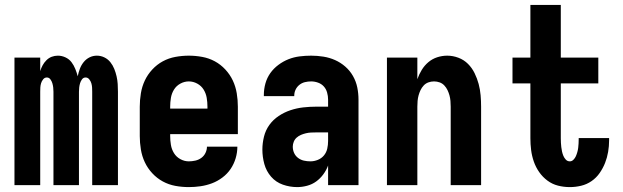

<svg xmlns="http://www.w3.org/2000/svg" viewBox="-20 -755 2540 783"><path d="M39 0V-520H144V-465Q148 -478 154 -489Q160 -500 169.5 -509.5Q179 -519 191 -523.5Q203 -528 216 -528Q232 -528 247 -521Q262 -514 271.5 -501.5Q281 -489 287 -474Q293 -459 297 -444Q300 -459 305.5 -474Q311 -489 321 -501.5Q331 -514 345 -521Q359 -528 375 -528Q391 -528 405.5 -521Q420 -514 430 -501.5Q440 -489 446 -474Q452 -459 455.5 -443.5Q459 -428 460 -412.5Q461 -397 461 -381V0H356V-381Q356 -390 355.5 -398.5Q355 -407 352.5 -415.5Q350 -424 344 -431.5Q338 -439 329 -439Q320 -439 314.5 -431.5Q309 -424 306.5 -415.5Q304 -407 303 -398.5Q302 -390 302 -381V0H198V-381Q198 -390 197 -398.5Q196 -407 193.5 -415.5Q191 -424 185.5 -431.5Q180 -439 171 -439Q162 -439 156 -431.5Q150 -424 147.5 -415.5Q145 -407 144.5 -398.5Q144 -390 144 -381V0Z M750 8Q722 8 695 3Q668 -2 644 -15Q620 -28 601 -48.5Q582 -69 570.5 -93.5Q559 -118 554.5 -145.5Q550 -173 550 -200V-320Q550 -347 554.5 -374.5Q559 -402 570.5 -426.5Q582 -451 601 -471.5Q620 -492 644 -505Q668 -518 695.5 -523Q723 -528 750 -528Q777 -528 804.5 -523Q832 -518 856 -505Q880 -492 899 -471.5Q918 -451 929.5 -426.5Q941 -402 945.5 -374.5Q950 -347 950 -320V-208H674V-200Q674 -182 677 -164Q680 -146 689.5 -130.5Q699 -115 715.5 -106Q732 -97 750 -97Q763 -97 776.5 -100Q790 -103 801 -111Q812 -119 818 -131.5Q824 -144 824 -157H948Q948 -133 941 -109.5Q934 -86 920.5 -66Q907 -46 887 -31Q867 -16 844.5 -7.5Q822 1 798 4.5Q774 8 750 8ZM674 -312H826V-320Q826 -338 823 -356Q820 -374 810.5 -389.5Q801 -405 784.5 -414Q768 -423 750 -423Q732 -423 715.5 -414Q699 -405 689.5 -389.5Q680 -374 677 -356Q674 -338 674 -320Z M1192 8Q1162 8 1133.5 -2Q1105 -12 1085.5 -34.5Q1066 -57 1058 -86Q1050 -115 1050 -145Q1050 -171 1056.5 -197.5Q1063 -224 1078.5 -245.5Q1094 -267 1116.5 -282Q1139 -297 1164.5 -305.5Q1190 -314 1216.5 -317Q1243 -320 1269 -320H1318V-349Q1318 -363 1314 -377.5Q1310 -392 1300.5 -402.5Q1291 -413 1277 -418Q1263 -423 1249 -423Q1236 -423 1223.5 -420Q1211 -417 1201 -409Q1191 -401 1185.5 -389.5Q1180 -378 1180 -365V-363H1056V-368Q1056 -392 1062.5 -415Q1069 -438 1082.5 -457Q1096 -476 1115.5 -490.5Q1135 -505 1156.5 -513.5Q1178 -522 1201.5 -525Q1225 -528 1249 -528Q1274 -528 1299 -524Q1324 -520 1346.5 -510Q1369 -500 1388 -483.5Q1407 -467 1419.5 -445Q1432 -423 1437 -398.5Q1442 -374 1442 -349V0H1318V-80Q1311 -61 1298.5 -44Q1286 -27 1269.5 -15Q1253 -3 1232.5 2.5Q1212 8 1192 8ZM1246 -97Q1261 -97 1276 -103Q1291 -109 1301 -121Q1311 -133 1314.5 -148.5Q1318 -164 1318 -180V-215H1269Q1259 -215 1248.5 -214.5Q1238 -214 1227.5 -211.5Q1217 -209 1207.5 -205Q1198 -201 1190 -194Q1182 -187 1178 -177Q1174 -167 1174 -157Q1174 -143 1179.5 -131Q1185 -119 1195.5 -111Q1206 -103 1219 -100Q1232 -97 1246 -97Z M1558 0V-520H1682V-432Q1689 -452 1700 -470Q1711 -488 1727 -501.5Q1743 -515 1763 -521.5Q1783 -528 1804 -528Q1827 -528 1849.5 -519.5Q1872 -511 1888.5 -494.5Q1905 -478 1915.5 -456.5Q1926 -435 1932 -412.5Q1938 -390 1940 -366.5Q1942 -343 1942 -320V0H1818V-320Q1818 -332 1817 -343.5Q1816 -355 1813 -366Q1810 -377 1805 -387.5Q1800 -398 1792 -406.5Q1784 -415 1773 -419Q1762 -423 1750 -423Q1738 -423 1727 -419Q1716 -415 1708 -406.5Q1700 -398 1695 -387.5Q1690 -377 1687 -366Q1684 -355 1683 -343.5Q1682 -332 1682 -320V0Z M2304 8Q2279 8 2255.5 2Q2232 -4 2212.5 -18.5Q2193 -33 2179 -53Q2165 -73 2157 -96Q2149 -119 2146 -143Q2143 -167 2143 -191V-415H2070V-520H2143V-735H2267V-520H2420V-415H2267V-191Q2267 -182 2267.5 -173Q2268 -164 2269 -155Q2270 -146 2272 -137Q2274 -128 2277.5 -119.5Q2281 -111 2287.5 -104Q2294 -97 2304 -97Q2312 -97 2318.5 -103.5Q2325 -110 2328.5 -118Q2332 -126 2334.5 -135Q2337 -144 2338 -152.5Q2339 -161 2339.5 -170Q2340 -179 2340 -188V-192H2464V-182Q2464 -159 2460 -135.5Q2456 -112 2447.5 -90.5Q2439 -69 2425.5 -49.5Q2412 -30 2392.5 -16.5Q2373 -3 2350 2.5Q2327 8 2304 8Z"/></svg>

Font: Iosevka Extrabold
Style: Regular
Weight: 800
Monospace: yes
Designer: Belleve Invis
Foundry: Belleve Invis
Version: Version 32.5.0; ttfautohint (v1.8.4)